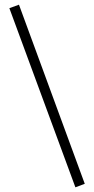

<svg xmlns="http://www.w3.org/2000/svg" viewBox="-20 -755 402 820"><path d="M20 -720 61 -735 342 30 302 45Z"/></svg>

Font: Oxanium ExtraLight
Style: Regular
Weight: 200
Designer: Severin Meyer
Version: Version 2.000